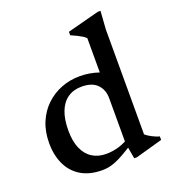

<svg xmlns="http://www.w3.org/2000/svg" viewBox="-133 -817 832 928"><g transform="rotate(-20 283.0 -352.5)"><path d="M384.5 -305Q384.5 -348 358 -375.5Q331.5 -403 277.5 -403Q235.5 -403 205.8 -382.2Q176 -361.5 160.8 -321.8Q145.5 -282 145.5 -225.5Q145.5 -169.5 162 -132Q178.5 -94.5 208.8 -75.5Q239 -56.5 279.5 -56.5Q314.5 -56.5 348 -67Q381.5 -77.5 413.5 -100V-64.5Q376 -40.5 349.8 -25.5Q323.5 -10.5 304 -2.8Q284.5 5 268.2 8Q252 11 235 11Q170.5 11 126.5 -15.5Q82.5 -42 60 -89.5Q37.5 -137 37.5 -199.5Q37.5 -259.5 57.5 -306.5Q77.5 -353.5 112.2 -386.2Q147 -419 191.5 -436.2Q236 -453.5 286 -453.5Q313 -453.5 337.5 -449.2Q362 -445 387.8 -436.2Q413.5 -427.5 443 -412.5L384.5 -390V-613.5Q378 -620.5 366.8 -627.5Q355.5 -634.5 341.2 -641.5Q327 -648.5 311.5 -655V-673L475.5 -716H489.5L483 -623V-83Q488 -78.5 496 -73Q504 -67.5 513.8 -62.5Q523.5 -57.5 533.2 -53.5Q543 -49.5 551.5 -47.5V-29.5L412.5 9.5H399L384.5 -73Z"/></g></svg>

Font: Newsreader 16pt Medium
Style: Regular
Weight: 500
Designer: Hugues Gentile
Foundry: Production Type
Version: Version 1.003